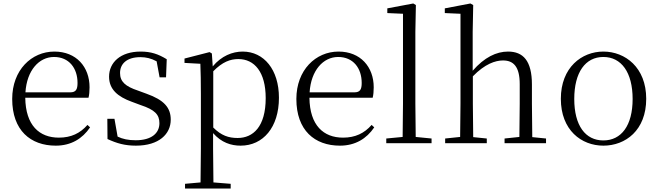

<svg xmlns="http://www.w3.org/2000/svg" viewBox="-20 -822 3779 1102"><path d="M300 14C388 14 453 -26 497 -91L482 -105C440 -57 388 -32 318 -32C206 -32 127 -102 125 -261H488C492 -277 494 -297 494 -321C494 -438 418 -526 292 -526C161 -526 50 -420 50 -254C50 -74 155 14 300 14ZM126 -292C134 -418 204 -495 290 -495C376 -495 425 -431 425 -346C425 -309 416 -292 383 -292Z M760 14C893 14 960 -53 960 -135C960 -204 922 -248 821 -284L772 -302C700 -326 669 -353 669 -403C669 -456 708 -494 786 -494C818 -494 848 -487 879 -470L896 -378H933L937 -482C888 -512 846 -526 787 -526C671 -526 606 -463 606 -382C606 -309 656 -267 736 -238L787 -219C869 -192 895 -164 895 -115C895 -57 849 -17 759 -17C716 -17 684 -24 655 -38L637 -140H596L597 -24C651 1 697 14 760 14Z M1361 14C1490 14 1581 -91 1581 -261C1581 -422 1495 -526 1373 -526C1314 -526 1251 -501 1201 -441L1196 -515L1183 -523L1039 -486V-461L1130 -456C1132 -406 1133 -351 1133 -282V30L1131 225L1042 233V260H1304V233L1205 225L1203 30V-58C1251 -3 1307 14 1361 14ZM1204 -413C1257 -467 1302 -483 1348 -483C1440 -483 1505 -409 1505 -259C1505 -94 1432 -30 1344 -30C1292 -30 1250 -44 1204 -90Z M1931 14C2019 14 2084 -26 2128 -91L2113 -105C2071 -57 2019 -32 1949 -32C1837 -32 1758 -102 1756 -261H2119C2123 -277 2125 -297 2125 -321C2125 -438 2049 -526 1923 -526C1792 -526 1681 -420 1681 -254C1681 -74 1786 14 1931 14ZM1757 -292C1765 -418 1835 -495 1921 -495C2007 -495 2056 -431 2056 -346C2056 -309 2047 -292 2014 -292Z M2290 0H2457V-27L2366 -36L2364 -227V-639L2367 -793L2352 -802L2203 -774V-747L2293 -743V-227L2291 -36L2197 -27V0Z M2960 0H3114V-27L3035 -35C3034 -90 3033 -172 3033 -227V-337C3033 -474 2982 -526 2896 -526C2829 -526 2760 -493 2693 -416V-639L2696 -793L2680 -802L2533 -774V-747L2623 -743V-227L2621 -36L2535 -27V0H2774V-27L2696 -35L2694 -227V-384C2763 -455 2823 -475 2867 -475C2927 -475 2963 -440 2963 -339V-227L2961 -36L2876 -27V0Z M3443 14C3570 14 3689 -74 3689 -255C3689 -435 3568 -526 3443 -526C3319 -526 3199 -435 3199 -255C3199 -75 3317 14 3443 14ZM3443 -16C3340 -16 3276 -101 3276 -254C3276 -407 3340 -495 3443 -495C3546 -495 3611 -407 3611 -254C3611 -101 3546 -16 3443 -16Z"/></svg>

Font: Noto Serif JP Light
Style: Regular
Weight: 300
Designer: Ryoko NISHIZUKA 西塚涼子 (kana & ideographs); Frank Grießhammer (Latin, Greek & Cyrillic); Wenlong ZHANG 张文龙 (bopomofo); San
Foundry: Adobe
Version: Version 2.001;hotconv 1.1.0;makeotfexe 2.6.0